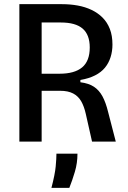

<svg xmlns="http://www.w3.org/2000/svg" viewBox="-20 -680 614 922"><path d="M73 0V-660H278Q317 -660 353 -653.5Q389 -647 419.5 -632.5Q450 -618 472.5 -595.5Q495 -573 507.5 -541Q520 -509 520 -466Q520 -434 511 -405.5Q502 -377 484 -355Q466 -333 436.5 -318Q407 -303 366 -296V-285Q406 -280 431 -263.5Q456 -247 472 -217.5Q488 -188 499 -143L536 0H422L392 -133Q384 -169 370 -193.5Q356 -218 331.5 -231Q307 -244 269 -244H180V0ZM180 -326H266Q338 -326 374.5 -356.5Q411 -387 411 -452Q411 -513 377 -542.5Q343 -572 272 -572H180ZM227 222Q244 157 247.5 119Q251 81 251 58H352Q352 103 339.5 145Q327 187 313 222Z"/></svg>

Font: Bricolage Grotesque SemiCondensed Medium
Style: Regular
Weight: 500
Width: 4
Designer: Mathieu Triay
Foundry: Atelier Triay
Version: Version 1.001;gftools[0.9.33.dev8+g029e19f]